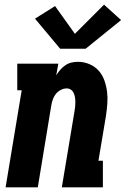

<svg xmlns="http://www.w3.org/2000/svg" viewBox="-20 -803 540 823"><path d="M4 0 73 -416H54V-530H230L221 -480Q229 -493 238.5 -504Q248 -515 260.5 -523.5Q273 -532 287 -535Q301 -538 314 -538Q340 -538 363.5 -528Q387 -518 403 -500Q419 -482 427.5 -458Q436 -434 439 -409Q442 -384 440 -358Q438 -332 434 -305L402 -114H421V0H245L299 -324Q301 -334 302 -344.5Q303 -355 303 -365.5Q303 -376 301.5 -385.5Q300 -395 296 -404Q292 -413 284 -418.5Q276 -424 266 -424Q253 -424 240.5 -417.5Q228 -411 219.5 -400.5Q211 -390 206.5 -377Q202 -364 200 -352L142 0ZM347 -594H238L130 -723L216 -777L301 -658L426 -783L499 -717Z"/></svg>

Font: Iosevka Slab Heavy
Style: Italic
Weight: 900
Italic angle: -9°
Monospace: yes
Designer: Belleve Invis
Foundry: Belleve Invis
Version: Version 11.1.0; ttfautohint (v1.8.3)